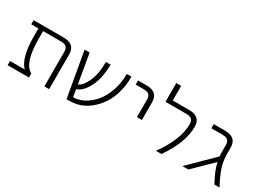

<svg xmlns="http://www.w3.org/2000/svg" viewBox="-29 -1312 2615 1933"><g transform="rotate(30 1278.0 -345.5)"><path d="M540 1H484.4V-398.4Q484.4 -439.5 465.3 -457Q446.3 -474.6 399.4 -474.6H195.3V-388.7Q195.3 -101.6 305.7 -45.9V1H57.6V-47.9H228.5Q141.6 -130.9 140.6 -388.7V-474.6H57.6V-522.5H407.2Q540 -522.5 540 -402.3Z M1195.3 -522.5Q1195.3 -292 1072.3 -145.5Q949.2 1 777.3 1H742.2L650.4 -522.5H709L766.6 -185.5Q813.5 -200.2 856 -289.6Q898.4 -378.9 898.4 -522.5H952.1Q952.1 -363.3 897.5 -258.3Q842.8 -153.3 775.4 -135.7L789.1 -48.8Q852.5 -48.8 916 -83Q978.5 -117.2 1028.3 -176.8Q1078.1 -236.3 1109.4 -326.2Q1140.6 -416 1140.6 -522.5Z M1271.5 -474.6V-522.5H1372.1Q1503.9 -522.5 1503.9 -402.3V-197.3H1446.3V-398.4Q1446.3 -439.5 1427.2 -457Q1408.2 -474.6 1362.3 -474.6Z M1866.2 -522.5Q1999 -522.5 1999 -402.3Q1999 -218.8 1845.7 1H1781.2Q1942.4 -221.7 1942.4 -399.4Q1942.4 -439.5 1923.3 -457Q1904.3 -474.6 1857.4 -474.6H1618.2V-692.4H1674.8V-522.5Z M2417 -333Q2417 -254.9 2439.9 -180.2Q2462.9 -105.5 2521.5 1H2461.9Q2391.6 -124 2375 -211.9L2158.2 1H2088.9L2365.2 -270.5Q2362.3 -298.8 2362.3 -330.1V-398.4Q2362.3 -439.5 2343.3 -457Q2324.2 -474.6 2277.3 -474.6H2151.4V-522.5H2285.2Q2417 -522.5 2417 -402.3Z"/></g></svg>

Font: Gen Shin Gothic Light
Style: Regular
Weight: 200
Designer: [Source Han Sans]
Ryoko NISHIZUKA  (kana & ideographs); Paul D. Hunt (Latin, Greek & Cyrillic); Wenlong ZHANG  (bopomofo
Version: Version 1.002.20150607